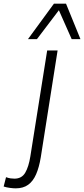

<svg xmlns="http://www.w3.org/2000/svg" viewBox="-139 -810 460 1050"><path d="M176 -534 84 50Q75 105 58.5 143Q42 181 15 200.5Q-12 220 -53 220Q-66 220 -85 217.5Q-104 215 -119 210L-106 159Q-92 164 -81 165.5Q-70 167 -60 167Q-20 167 -1 134.5Q18 102 27 45L119 -534ZM14 -596 156 -790H222L301 -596H253L183 -754L63 -596Z"/></svg>

Font: Georama ExtraCondensed Thin Light
Style: Italic
Weight: 300
Italic angle: -9°
Version: Version 1.001